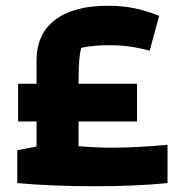

<svg xmlns="http://www.w3.org/2000/svg" viewBox="-20 -640 637 667"><path d="M40 -4V-118L107 -131V-218H43V-349H107V-429Q107 -523 172 -571.5Q237 -620 354 -620Q407 -620 448.5 -611Q490 -602 533 -585L500 -464Q462 -474 430 -478.5Q398 -483 357 -483Q329 -483 309 -481Q289 -479 262 -474Q253 -439 253 -372V-349H456V-218H253V-132Q316 -127 367 -127Q454 -127 562 -137V-4Q452 7 312 7Q159 7 40 -4Z"/></svg>

Font: Athiti
Style: Bold
Weight: 700
Designer: CadsonDemak Team
Foundry: CadsonDemak
Version: Version 1.033